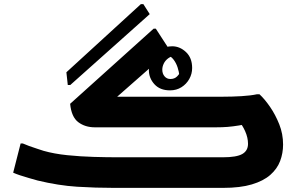

<svg xmlns="http://www.w3.org/2000/svg" viewBox="-20 -913 1449 933"><path d="M496.7 -396.7 471.6 -443H1060Q1107.4 -443 1153.1 -445.7Q1198.8 -448.4 1228.8 -455H1240.8Q1265.8 -432 1292 -394.1Q1318.2 -356.1 1336.9 -309.3Q1355.6 -262.4 1355.6 -210.5Q1355.6 -168.7 1341.3 -130.6Q1326.9 -92.5 1293.5 -63.1Q1260.1 -33.7 1203.8 -16.9Q1147.6 0 1063.4 0H534.8Q444.5 0 354.7 -5.6Q264.8 -11.3 163.3 -35.7Q144.3 -41 121.4 -47.6Q98.5 -54.1 77.8 -61Q57 -67.9 44 -73.9L80.2 -215.8H91Q102 -210.8 121.7 -203.5Q141.3 -196.1 161 -190.1Q180.6 -184.1 191.6 -180.1Q243.4 -165.4 307 -158.9Q370.6 -152.4 434.5 -150.6Q498.4 -148.7 549.2 -148.7H1062.7Q1129.5 -148.7 1157.3 -164.6Q1185.2 -180.4 1185.2 -214.3Q1185.2 -243.9 1171.5 -274.8Q1157.9 -305.7 1140.3 -323.8L1213.1 -317.8Q1171.2 -308.3 1141.2 -303.3Q1111.3 -298.4 1085.4 -296.3Q1059.6 -294.3 1029.2 -294.3H440.8Q393.6 -294.3 360.3 -319.4Q327 -344.6 320.8 -408.6L726.4 -773.6H737.2L805.5 -668.2ZM816.8 -688.1Q853.7 -688.1 883.7 -660.1Q913.7 -632.1 913.7 -582.5Q913.7 -554 899.8 -529.2Q885.9 -504.4 861.8 -489.2Q837.6 -473.9 806.1 -473.9Q757.5 -473.9 730.5 -503.6Q703.5 -533.2 703.5 -572.1Q703.5 -603.3 718.3 -629.6Q733 -655.9 758.8 -672Q784.6 -688.1 816.8 -688.1ZM836.9 -643.1Q813.8 -641.6 798.5 -630.5Q783.1 -619.3 775.9 -604.3Q768.6 -589.2 768.6 -574.6Q768.6 -555 779.6 -542.1Q790.5 -529.1 808.1 -529.1Q828 -529.1 840.5 -541.6Q852.9 -554 860.1 -570.3Q867.2 -586.6 869.9 -598.3L866.8 -558.5L850.8 -511.5Q853.7 -524.8 851.8 -544.5Q849.9 -564.2 843 -585.5Q836.1 -606.7 823.5 -623.3Q810.8 -639.9 791.9 -647ZM302.6 -561.8 664.6 -893H676.6L707.6 -844.4L321.4 -499.8H309.4Z"/></svg>

Font: Kufam
Style: Regular
Weight: 400
Designer: Wael Morcos, Artur Schmal
Foundry: Original Type
Version: Version 1.301; ttfautohint (v1.8.3)